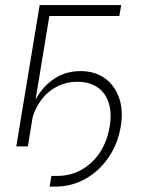

<svg xmlns="http://www.w3.org/2000/svg" viewBox="-20 -562 572 737"><path d="M170.4 154.3 177.2 113.3H199.2Q250.5 113.3 292.5 89.8Q334.5 66.4 362.8 24.2Q391.1 -18.1 400.9 -75.7Q409.7 -128.4 397.2 -167.2Q384.8 -206.1 354 -227.1Q323.2 -248 277.3 -248Q231.9 -248 194.3 -227.3Q156.7 -206.5 131.6 -168.7Q106.4 -130.9 97.7 -79.6H82.5Q92.8 -139.6 120.6 -187Q148.4 -234.4 191.2 -261.7Q233.9 -289.1 289.1 -289.1Q343.8 -289.1 382.1 -261.7Q420.4 -234.4 437.3 -186Q454.1 -137.7 443.4 -75.7Q432.1 -9.3 396.2 43Q360.4 95.2 307.4 124.8Q254.4 154.3 192.4 154.3ZM445.3 -542.5 438 -500.5H169.4L86.9 0H42.5L132.3 -542.5Z"/></svg>

Font: Inter 16pt ExtraLight
Style: Italic
Weight: 250
Italic angle: -9.3988°
Version: Version 4.001;git-66647c0bb